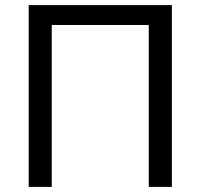

<svg xmlns="http://www.w3.org/2000/svg" viewBox="-20 -733 786 753"><path d="M92.5 0V-713H654V0H563.5V-635H183V0Z"/></svg>

Font: Commissioner
Style: Regular
Weight: 400
Designer: Kostas Bartsokas
Foundry: Kostas Bartsokas
Version: Version 1.000; ttfautohint (v1.8.3)